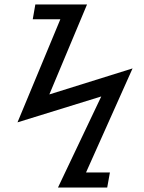

<svg xmlns="http://www.w3.org/2000/svg" viewBox="-20 -789 640 856"><path d="M431.5 -359 58 -243.5 249 -703H126L137.5 -769H368L200 -368L571 -484L363.5 -20H470L458 47H238.5Z"/></svg>

Font: JuliaMono Medium
Style: Italic
Weight: 500
Italic angle: -9°
Monospace: yes
Designer: cormullion
Foundry: corm
Version: Version 0.054; ttfautohint (v1.8.4)